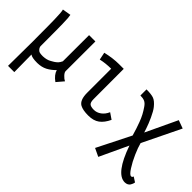

<svg xmlns="http://www.w3.org/2000/svg" viewBox="-55 -990 1662 1662"><g transform="rotate(45 776.5 -159.0)"><path d="M442.4 4.9Q390.1 -32.7 377.4 -77.1Q342.8 -41.5 304.7 -21.7Q266.6 -2 215.8 -1H211.4Q147.9 -1 127.4 -17.6L129.9 195.3H53.2L55.7 -104.5Q55.2 -133.8 55.2 -189Q55.2 -244.1 54.9 -284.7Q54.7 -325.2 53.7 -369.9Q52.7 -414.6 50.5 -444.1Q48.3 -473.6 44.4 -485.4L122.6 -498.5Q125.5 -485.8 127.4 -461.7Q129.4 -437.5 130.1 -395.8Q130.9 -354 131.1 -321.3Q131.3 -288.6 131.6 -223.4Q131.8 -158.2 131.8 -122.1Q135.7 -100.1 156.2 -85Q168.5 -76.2 208 -76.2Q255.4 -78.1 285.6 -96.7Q287.1 -97.7 297.4 -103.5Q307.6 -109.4 311.5 -111.8Q315.4 -114.3 324.5 -121.1Q333.5 -127.9 338.6 -133.5Q343.8 -139.2 350.1 -148.4Q356.4 -157.7 360.8 -168L361.3 -488.8H438.5L438 -125Q438 -109.9 457.8 -88.6Q477.5 -67.4 496.6 -58.6Z M721.2 -494.6H779.8Q779.8 -494.6 780.3 -126.5Q780.3 -85.9 795.4 -73.2Q810.5 -60.5 847.2 -60.5Q882.3 -60.5 913.1 -82.8Q943.8 -105 961.9 -146L1017.6 -107.9Q990.2 -49.3 951.2 -20.3Q912.1 8.8 847.7 8.8Q781.7 8.8 747.6 -9.8Q702.1 -34.7 702.1 -124.5V-418.5Q635.3 -418.5 576.2 -404.8L562 -474.1Q650.4 -494.6 721.2 -494.6Z M1242.2 -141.1Q1228.5 -187 1221.9 -207.3Q1215.3 -227.5 1201.9 -264.2Q1188.5 -300.8 1173.1 -329.6Q1157.7 -358.4 1138.2 -386.7Q1118.7 -415.5 1097.7 -424.6Q1076.7 -433.6 1044.9 -433.6V-508.3Q1104 -508.3 1133.8 -497.6Q1163.6 -486.8 1196.8 -445.8Q1219.2 -418 1243.9 -364Q1268.6 -310.1 1281.7 -270L1294.9 -230L1430.7 -517.6L1505.9 -490.2Q1416 -305.7 1337.4 -143.6Q1348.1 -101.1 1375.2 -39.3Q1402.3 22.5 1433.3 70.3Q1464.4 118.2 1481.4 118.2Q1488.3 118.2 1491.5 116.2Q1494.6 114.3 1496.8 108.9Q1499 103.5 1499.5 103L1544.4 131.8Q1543 141.1 1539.8 149.9Q1536.6 158.7 1530 169.7Q1523.4 180.7 1510.5 187.5Q1497.6 194.3 1480 194.3Q1373 194.3 1284.2 -60.1L1162.6 200.2L1088.4 165Z"/></g></svg>

Font: Fantasque Sans Mono
Style: Regular
Weight: 400
Monospace: yes
Designer: Jany Belluz
Version: Version 1.8.0 ; ttfautohint (v1.8.2)